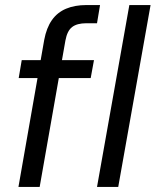

<svg xmlns="http://www.w3.org/2000/svg" viewBox="-20 -740 616 760"><path d="M53 0 155 -582Q164 -630 185.5 -660.5Q207 -691 241.5 -705.5Q276 -720 322 -720H376L364 -648H322Q285 -648 265.5 -633Q246 -618 239 -580L137 0ZM54 -431 66 -502H352L339 -431ZM364 0 492 -720H576L448 0Z"/></svg>

Font: DM Sans 16pt
Style: Italic
Weight: 400
Italic angle: -10°
Version: Version 4.004;gftools[0.9.30]